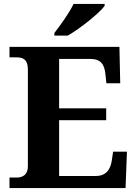

<svg xmlns="http://www.w3.org/2000/svg" viewBox="-20 -951 693 971"><path d="M255 -784V-771H323C386 -807 484 -886 509 -921V-931H352C331 -886 284 -822 255 -784ZM28 0H615L622 -184H552L545 -137C538 -93 516 -61 464 -61H279V-343H517V-403H279V-653H437C489 -653 508 -626 513 -577L518 -530H588L584 -714H28V-661H62C94 -661 121 -653 121 -599V-110C121 -69 97 -53 63 -53H28Z"/></svg>

Font: Noto Serif Malayalam
Style: Bold
Weight: 700
Designer: Indian type Foundry, Jelle Bosma, Monotype Design Team
Foundry: Monotype Imaging Inc.
Version: Version 2.104